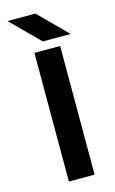

<svg xmlns="http://www.w3.org/2000/svg" viewBox="-119 -818 519 865"><g transform="rotate(-15 140.0 -385.0)"><path d="M140 -640H270L140 -770H10ZM90 0H210V-600H90Z"/></g></svg>

Font: Gauge Heavy
Style: Bold
Weight: 900
Designer: Daniel Pimley
Foundry: Daniel Pimley
Version: Version 1.003;PS 001.001;hotconv 1.0.56